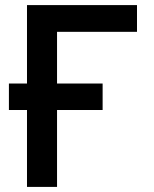

<svg xmlns="http://www.w3.org/2000/svg" viewBox="-20 -734 603 754"><path d="M86 0V-302H15V-406H86V-714H518V-609H204V-406H383V-302H204V0Z"/></svg>

Font: Noto Sans Mono SemiCondensed SemiBold
Style: Regular
Weight: 600
Width: 4
Designer: Monotype Design Team
Foundry: Monotype Imaging Inc.
Version: Version 2.014; ttfautohint (v1.8.4.7-5d5b)